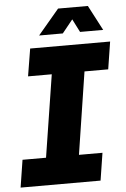

<svg xmlns="http://www.w3.org/2000/svg" viewBox="-59 -933 643 976"><g transform="rotate(-5 262.0 -445.0)"><path d="M6 0 28 -140H148L214 -560H93L116 -700H524L502 -560H381L316 -140H436L414 0ZM167 -762 275 -890H427L494 -762H376L342 -829L288 -762Z"/></g></svg>

Font: MuseoModerno
Style: Bold Italic
Weight: 700
Italic angle: -9°
Designer: Pablo Cosgaya, Héctor Gatti, Marcela Romero, and the Authors of The MuseoModerno Project.
Foundry: Omnibus-Type Team
Version: Version 1.003